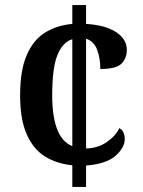

<svg xmlns="http://www.w3.org/2000/svg" viewBox="-20 -734 562 754"><path d="M264 -85Q202 -91 156 -120Q110 -149 84.5 -207.5Q59 -266 59 -359Q59 -459 85.5 -519Q112 -579 158.5 -607Q205 -635 264 -640V-714H318V-640Q392 -636 435 -608.5Q478 -581 478 -538Q478 -506 457.5 -484.5Q437 -463 374 -463Q374 -505 361.5 -538.5Q349 -572 318 -582V-151Q364 -152 398.5 -175.5Q433 -199 449 -231Q470 -218 470 -188Q470 -154 433.5 -122Q397 -90 318 -84V0H264ZM264 -580Q227 -569 206 -519Q185 -469 185 -360Q185 -278 204 -227.5Q223 -177 264 -160Z"/></svg>

Font: Noto Serif Lao SemiCondensed SemiBold
Style: Regular
Weight: 600
Width: 4
Designer: Monotype Design Team
Foundry: Monotype Imaging Inc.
Version: Version 2.003; ttfautohint (v1.8.4.7-5d5b)